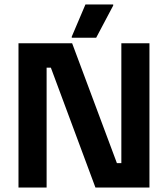

<svg xmlns="http://www.w3.org/2000/svg" viewBox="-20 -845 757 865"><path d="M303.3 -675H413.3L490 -820V-825H365L303.3 -680ZM63.3 0H190V-540H209.2L410 0H653.3V-650H526.7V-110H506.7L305 -650H63.3Z"/></svg>

Font: Familjen Grotesk GF
Style: Bold
Weight: 700
Designer: Anders Wikstroem, Jonas Baeckman, Matilda Gysing, Kristian Moeller
Foundry: Familjen STHLM AB
Version: Version 2.000; Beta; Release 4; Build 6